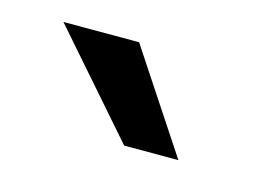

<svg xmlns="http://www.w3.org/2000/svg" viewBox="-38 -834 394 274"><g transform="rotate(15 159.0 -697.0)"><path d="M238.3 -623.5H158.2L28.8 -771.5H140.6Z"/></g></svg>

Font: Roboto2
Style: Regular
Weight: 400
Designer: Google
Foundry: Google
Version: Version 2.000981-w3; 2014; ttfautohint (v1.1) -l 5 -r 24 -G 